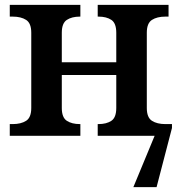

<svg xmlns="http://www.w3.org/2000/svg" viewBox="-20 -556 730 786"><path d="M684 -32 621 210H526L613 0H380V-48H383Q416 -48 436 -61.5Q456 -75 456 -114V-249H233V-114Q233 -75 253.5 -61.5Q274 -48 307 -48H309V0H20V-48H32Q66 -48 87 -61.5Q108 -75 108 -114V-422Q108 -461 87 -474.5Q66 -488 32 -488H20V-536H309V-488H307Q274 -488 253.5 -474.5Q233 -461 233 -422V-301H456V-422Q456 -461 436 -474.5Q416 -488 383 -488H380V-536H670V-488H657Q623 -488 602 -474.5Q581 -461 581 -422V-114Q581 -75 602 -61.5Q623 -48 657 -48H684Z"/></svg>

Font: Noto Serif SemiBold
Style: Regular
Weight: 600
Designer: Monotype Design Team
Foundry: Monotype Imaging Inc.
Version: Version 1.001